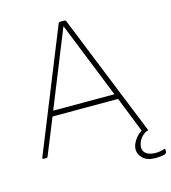

<svg xmlns="http://www.w3.org/2000/svg" viewBox="-134 -868 1033 1160"><g transform="rotate(-15 382.5 -288.5)"><path d="M56 13H40Q36 13 34 10.5Q32 8 34 4L340 -755Q342 -761 350 -761H377Q385 -761 387 -755L693 4Q694 5 694 8Q694 13 687 13H682Q653 30 639.5 54Q626 78 626 100Q626 126 647.5 140Q669 154 703 154Q731 154 758 145Q765 142 765 150V163Q765 176 741.5 180Q718 184 696 184Q644 184 617.5 159Q591 134 591 102Q591 76 610 47Q629 18 656 2L568 -220H158L66 7Q64 13 56 13ZM171 -253H554L363 -730Z"/></g></svg>

Font: LINE Seed JP_TTF Thin
Style: Regular
Weight: 250
Designer: LY Corporation & Fontrix & Fontworks
Version: Version 1.008